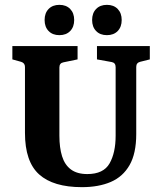

<svg xmlns="http://www.w3.org/2000/svg" viewBox="-20 -763 669 792"><path d="M598 -573V-518L558 -508Q542 -504 542 -487V-210Q542 -130 514.5 -82Q487 -34 437 -12.5Q387 9 318 9Q200 9 141.5 -43.5Q83 -96 83 -215V-487Q83 -503 67 -508L31 -518V-573H300V-518L242 -506Q225 -503 225 -485V-203Q225 -154 236 -118.5Q247 -83 272.5 -64Q298 -45 340 -45Q407 -45 432 -89Q457 -133 457 -203V-486Q457 -504 441 -507L380 -518V-573ZM286 -680.5Q286 -652 269.5 -635Q253 -618 225 -618Q197 -618 180.5 -635Q164 -652 164 -680.5Q164 -709 180.5 -726Q197 -743 225 -743Q253 -743 269.5 -726Q286 -709 286 -680.5ZM482 -680.5Q482 -652 465.5 -635Q449 -618 421 -618Q393 -618 376.5 -635Q360 -652 360 -680.5Q360 -709 376.5 -726Q393 -743 421 -743Q449 -743 465.5 -726Q482 -709 482 -680.5Z"/></svg>

Font: Rasa
Style: Regular
Weight: 400
Designer: Anna Giedrys (Yrsa+Rasa design), David Brezina (Yrsa art-direction, Rasa art-direction, design)
Foundry: Rosetta Type Foundry
Version: Version 2.004